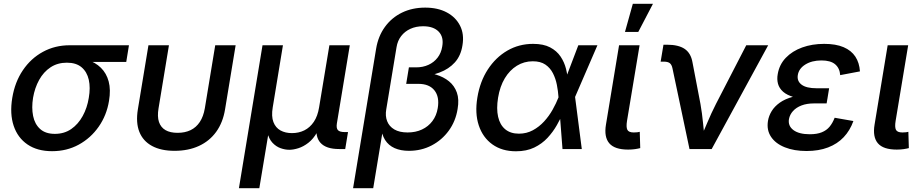

<svg xmlns="http://www.w3.org/2000/svg" viewBox="-20 -777 4813 1001"><path d="M251.5 11.2Q174.8 11.2 123.5 -23.7Q72.3 -58.6 51.3 -121.1Q30.3 -183.6 43.9 -266.6Q57.6 -349.6 99.4 -411.1Q141.1 -472.7 203.9 -506.8Q266.6 -541 342.8 -541H652.3L638.2 -454.1H406.2L328.6 -450.2Q279.8 -450.2 243.4 -426Q207 -401.9 184.1 -360.4Q161.1 -318.8 152.3 -267.1Q144 -215.3 152.6 -172.6Q161.1 -129.9 189.2 -104.5Q217.3 -79.1 266.1 -79.1Q314.9 -79.1 351.3 -104.2Q387.7 -129.4 411.1 -172.1Q434.6 -214.8 442.9 -267.1Q452.1 -319.8 442.9 -361.1Q433.6 -402.3 405.3 -426.3Q377 -450.2 328.6 -450.2L333 -480Q388.7 -480 432.9 -466.1Q477.1 -452.1 506.1 -423.6Q535.2 -395 546.6 -352.1Q558.1 -309.1 548.3 -251Q536.1 -175.8 494.6 -116.5Q453.1 -57.1 390.6 -22.9Q328.1 11.2 251.5 11.2Z M890.1 9.3Q819.3 9.3 772.5 -16.1Q725.6 -41.5 706.5 -89.6Q687.5 -137.7 698.7 -206.5L753.9 -541H860.8L806.6 -212.4Q799.3 -169.4 808.8 -141.1Q818.4 -112.8 842.8 -98.6Q867.2 -84.5 905.8 -84.5Q944.8 -84.5 973.9 -98.6Q1002.9 -112.8 1021.7 -141.1Q1040.5 -169.4 1047.9 -212.4L1102.1 -541H1208.5L1153.3 -206.5Q1142.1 -138.2 1107.2 -89.8Q1072.3 -41.5 1017.1 -16.1Q961.9 9.3 890.1 9.3Z M1225.6 204.1 1348.6 -541H1455.1L1401.9 -217.3Q1394 -170.4 1405.5 -140.6Q1417 -110.8 1442.4 -96.9Q1467.8 -83 1502 -83Q1537.6 -83 1566.7 -97.4Q1595.7 -111.8 1616 -141.6Q1636.2 -171.4 1643.6 -217.3L1697.3 -541H1803.7L1736.3 -133.3Q1732.4 -108.9 1741.7 -98.6Q1751 -88.4 1777.8 -88.4H1794.4L1779.8 0H1748Q1679.7 0 1650.6 -32.7Q1621.6 -65.4 1632.3 -127.9L1640.6 -177.2H1662.1Q1653.3 -123 1633.3 -87.6Q1613.3 -52.2 1587.6 -32.5Q1562 -12.7 1535.9 -4.4Q1509.8 3.9 1488.3 3.9Q1466.3 3.9 1442.9 -4.4Q1419.4 -12.7 1400.6 -32.7Q1381.8 -52.7 1373.5 -87.9Q1365.2 -123 1374 -177.2H1395.5L1332 204.1Z M1820.8 204.1 1940.9 -522.9Q1951.7 -588.4 1986.8 -636.7Q2022 -685.1 2075.7 -711.2Q2129.4 -737.3 2196.8 -737.3Q2262.2 -737.3 2309.1 -712.4Q2356 -687.5 2378.4 -643.3Q2400.9 -599.1 2391.1 -541Q2382.8 -486.8 2351.6 -451.9Q2320.3 -417 2271.2 -398.7Q2222.2 -380.4 2159.7 -375L2164.6 -403.8Q2211.9 -400.4 2252.4 -388.2Q2293 -376 2321 -353Q2349.1 -330.1 2361.8 -294.7Q2374.5 -259.3 2365.7 -208.5Q2355.5 -145 2319.8 -95.9Q2284.2 -46.9 2230.5 -18.8Q2176.8 9.3 2111.8 9.3Q2069.3 9.3 2037.6 -4.6Q2005.9 -18.6 1987.5 -47.4Q1969.2 -76.2 1966.3 -121.6L1980 -123.5L1925.8 204.1ZM2105 -86.4Q2147 -86.4 2179.9 -101.8Q2212.9 -117.2 2234.4 -145.8Q2255.9 -174.3 2262.2 -213.4Q2272 -272 2244.9 -305.9Q2217.8 -339.8 2161.6 -339.8H2097.7L2111.8 -425.8H2149.4Q2185.1 -425.8 2213.9 -439Q2242.7 -452.1 2261.5 -476.6Q2280.3 -501 2285.6 -534.7Q2294.4 -583.5 2267.3 -611.8Q2240.2 -640.1 2186 -640.1Q2148.9 -640.1 2119.6 -626.7Q2090.3 -613.3 2071.5 -588.9Q2052.7 -564.5 2047.4 -531.2L1993.7 -206.5Q1987.8 -172.9 1998.3 -145.5Q2008.8 -118.2 2035.6 -102.3Q2062.5 -86.4 2105 -86.4Z M2669.9 11.7Q2597.2 11.7 2547.1 -24.2Q2497.1 -60.1 2476.1 -123.3Q2455.1 -186.5 2468.8 -268.6Q2482.4 -352.1 2523.4 -415Q2564.5 -478 2625.2 -513.2Q2686 -548.3 2759.3 -548.3Q2813.5 -548.3 2848.1 -530Q2882.8 -511.7 2902.6 -482.2Q2922.4 -452.6 2930.9 -418.2Q2939.5 -383.8 2940.9 -351.6H2976.6L2978 -272.9L3013.2 0H2912.6L2891.6 -272Q2889.6 -302.2 2883.3 -334.7Q2877 -367.2 2862.8 -395Q2848.6 -422.9 2823.5 -440.2Q2798.3 -457.5 2757.8 -457.5Q2712.4 -457.5 2674.8 -434.3Q2637.2 -411.1 2611.8 -368.9Q2586.4 -326.7 2576.7 -267.6Q2567.4 -210.4 2576.9 -168.2Q2586.4 -126 2614 -103Q2641.6 -80.1 2685.5 -80.1Q2725.1 -80.1 2758.1 -97.9Q2791 -115.7 2816.9 -144Q2842.8 -172.4 2861.3 -205.6Q2879.9 -238.8 2891.6 -269L2995.1 -541H3094.7L2977.1 -269L2950.2 -192.4H2917.5Q2903.3 -160.2 2883.3 -124.8Q2863.3 -89.4 2834.5 -58.3Q2805.7 -27.3 2765.4 -7.8Q2725.1 11.7 2669.9 11.7Z M3254.9 2.9Q3184.6 2.9 3156.5 -30Q3128.4 -63 3139.2 -127.4L3207.5 -541H3314.5L3249 -147Q3243.7 -114.3 3250.7 -100.3Q3257.8 -86.4 3284.2 -86.4Q3295.9 -86.4 3303 -87.4Q3310.1 -88.4 3315.4 -89.8L3317.9 -4.9Q3307.6 -2 3290.8 0.5Q3273.9 2.9 3254.9 2.9ZM3238.3 -610.4 3279.3 -757.3H3384.3L3307.6 -610.4Z M3574.7 0 3485.8 -421.4Q3481.9 -439.9 3471.9 -447.8Q3461.9 -455.6 3440.9 -455.6H3424.3L3439 -543.9H3457.5Q3517.1 -543.9 3549.6 -522Q3582 -500 3590.3 -452.1L3631.8 -235.4Q3640.6 -185.5 3645.3 -135.7Q3649.9 -85.9 3655.3 -38.1H3625Q3646.5 -86.9 3667 -136.2Q3687.5 -185.5 3712.9 -235.4L3870.6 -541H3984.9L3690.4 0Z M4185.1 10.3Q4120.1 10.3 4071.8 -9Q4023.4 -28.3 3999.8 -63.7Q3976.1 -99.1 3983.9 -147Q3988.3 -173.3 4003.2 -197.8Q4018.1 -222.2 4045.4 -241.7Q4072.8 -261.2 4114.7 -272.7Q4156.7 -284.2 4215.3 -284.2H4297.4L4289.6 -237.8H4222.7Q4186.5 -237.8 4158.9 -227.3Q4131.3 -216.8 4114.5 -198.2Q4097.7 -179.7 4093.3 -156.2Q4087.4 -120.6 4116.5 -98.9Q4145.5 -77.1 4202.1 -77.1Q4239.3 -77.1 4264.2 -87.2Q4289.1 -97.2 4304.9 -116.2Q4320.8 -135.3 4331.5 -163.1L4429.2 -146Q4411.6 -96.7 4378.7 -61.8Q4345.7 -26.9 4297.1 -8.3Q4248.5 10.3 4185.1 10.3ZM4212.9 -260.3Q4156.2 -260.3 4119.6 -270.5Q4083 -280.8 4062.7 -298.8Q4042.5 -316.9 4036.1 -340.3Q4029.8 -363.8 4034.7 -390.6Q4043 -440.4 4076.7 -475.6Q4110.4 -510.7 4162.1 -529.5Q4213.9 -548.3 4276.9 -548.3Q4337.9 -548.3 4378.2 -531Q4418.5 -513.7 4439.5 -481.7Q4460.4 -449.7 4463.4 -404.8L4360.4 -385.3Q4357.9 -421.4 4334.2 -441.7Q4310.5 -461.9 4262.7 -461.9Q4212.4 -461.9 4178.2 -440.4Q4144 -418.9 4139.2 -384.3Q4134.8 -353.5 4159.7 -335.2Q4184.6 -316.9 4236.8 -316.9H4302.7L4293.5 -260.3Z M4655.3 2.9Q4585 2.9 4556.9 -30Q4528.8 -63 4539.6 -127.4L4607.9 -541H4714.8L4649.4 -147Q4644 -114.3 4651.1 -100.3Q4658.2 -86.4 4684.6 -86.4Q4696.3 -86.4 4703.4 -87.4Q4710.4 -88.4 4715.8 -89.8L4718.3 -4.9Q4708 -2 4691.2 0.5Q4674.3 2.9 4655.3 2.9Z"/></svg>

Font: Inter 17pt Medium
Style: Italic
Weight: 500
Italic angle: -9.3988°
Version: Version 4.001;git-66647c0bb